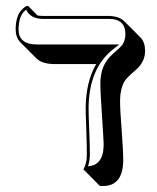

<svg xmlns="http://www.w3.org/2000/svg" viewBox="-20 -574 534 652"><path d="M387.7 -234.4Q387.7 -200.2 393.1 -132.3Q398.4 -63.5 398.4 -28.3Q397.5 57.1 330.6 57.6H319.3L263.2 1Q274.9 -18.1 274.9 -48.8Q274.9 -82.5 272.9 -139.2Q271 -185.1 271 -207Q271.5 -295.9 306.6 -356.4H164.6Q123 -356.9 104.5 -375L47.9 -431.6Q33.2 -447.8 33.2 -474.1Q33.2 -495.1 37.6 -510.5Q42 -525.9 48.1 -533.9Q54.2 -542 60.1 -546.9Q65.9 -551.8 70.3 -553.2L75.2 -554.2L107.4 -521.5Q115.7 -520 124 -520H346.2Q383.8 -519.5 400.9 -502.9L457.5 -446.3Q472.7 -430.2 472.7 -401.4Q472.7 -363.3 440.9 -336.4Q410.6 -310.5 402.8 -297.9Q388.2 -272 387.7 -234.4ZM320.8 -291Q320.8 -354 361.8 -389.6Q391.1 -415.5 395 -420.9Q405.8 -437 405.8 -458Q405.8 -502.9 364.7 -508.8Q356 -509.8 346.2 -509.8H124Q83.5 -510.7 68.8 -541Q43.5 -523.4 43 -474.1Q43 -428.7 91.8 -423.8Q99.6 -423.3 107.9 -422.9H384.8L362.3 -405.3Q281.7 -340.3 280.8 -207Q280.8 -185.1 282.7 -139.6Q285.2 -82.5 285.2 -48.8Q284.7 -25.9 278.8 -9.3Q321.8 -11.7 330.1 -59.1Q332 -71.3 332 -85Q332 -98.1 323.2 -230.5Q320.8 -265.1 320.8 -291Z"/></svg>

Font: Linux Biolinum Shadow O
Style: Regular
Weight: 400
Designer: Philipp H. Poll
Foundry: Philipp H. Poll
Version: Version 1.0.4